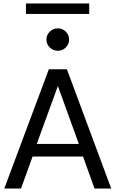

<svg xmlns="http://www.w3.org/2000/svg" viewBox="-20 -1078 661 1098"><path d="M490.2 -1058.3H128.4V-998.5H490.2ZM166.3 -182.9H454.8L520.5 0H616L362.5 -681.9H259.3L4.6 0H100.3ZM190.2 -254.9 311 -586.2 430.9 -254.9ZM245.4 -851.8Q245.4 -825.4 264.8 -806.5Q284.2 -787.6 310.5 -787.6Q337.2 -787.6 356.2 -806.5Q375.2 -825.4 375.2 -851.8Q375.2 -878.4 356.2 -897.1Q337.2 -915.8 310.5 -915.8Q284.2 -915.8 264.8 -897.1Q245.4 -878.4 245.4 -851.8Z"/></svg>

Font: Estedad-FD-VF Thin
Style: Regular
Weight: 100
Designer: Amin Abedi
Version: Version 5.0